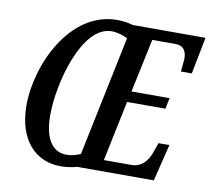

<svg xmlns="http://www.w3.org/2000/svg" viewBox="-81 -816 1007 918"><g transform="rotate(10 423.0 -357.0)"><path d="M269 11C295 11 325 7 349 0H721L765 -179H712L697 -136C683 -92 653 -54 603 -54H469L530 -347H716L727 -400H542L597 -660H711C750 -660 764 -633 764 -598C764 -590 759 -544 758 -535H811L846 -714H493C470 -721 441 -725 417 -725C186 -725 59 -444 59 -248C59 -79 149 11 269 11ZM287 -48C225 -48 179 -100 179 -221C179 -377 255 -667 399 -667C430 -667 459 -656 477 -647L356 -64C336 -54 311 -48 287 -48Z"/></g></svg>

Font: Noto Serif Condensed Semi
Style: Italic
Weight: 600
Width: 3
Italic angle: -12°
Designer: Monotype Design Team
Foundry: Monotype Imaging Inc.
Version: Version 1.901